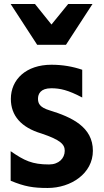

<svg xmlns="http://www.w3.org/2000/svg" viewBox="-20 -862 515 955"><path d="M33 -110V37C103 66 145 73 217 73C333 73 442 1 442 -112C442 -230 338 -279 227 -313C177 -328 169 -348 169 -371C169 -395 182 -423 235 -423C279 -423 319 -414 389 -377V-515C342 -531 291 -540 236 -540C110 -540 34 -467 34 -370C34 -287 85 -228 186 -198C281 -166 302 -144 302 -112C302 -75 273 -44 224 -44C140 -44 101 -63 33 -110ZM165 -639H308L440 -842H319L236 -740L154 -842H33Z"/></svg>

Font: LINE Seed JP_OTF Bold
Style: Regular
Weight: 700
Designer: LINE & Fontrix & Fontworks
Version: Version 1.009